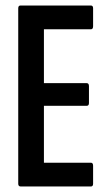

<svg xmlns="http://www.w3.org/2000/svg" viewBox="-20 -675 394 695"><path d="M55 0Q46 0 46 -10V-645Q46 -655 54 -655H309Q317 -655 317 -645V-580Q317 -569 309 -569H139V-374H294Q302 -374 302 -363V-302Q302 -292 294 -292H139V-86H309Q317 -86 317 -75V-10Q317 0 309 0Z"/></svg>

Font: Sofia Sans Extra Condensed SemiBold
Style: Regular
Weight: 600
Designer: Botio Nikoltchev, Ani Petrova
Foundry: lettersoup
Version: Version 4.101